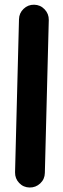

<svg xmlns="http://www.w3.org/2000/svg" viewBox="-20 -750 272 834"><path d="M108.4 64.5Q81.5 64 63.2 44.7Q44.9 25.4 45.4 -1.5L62.5 -666Q63 -692.9 82.3 -711.4Q101.6 -730 128.4 -729.5Q155.3 -729 173.8 -709.5Q192.4 -689.9 191.9 -663.1L174.8 1.5Q174.3 28.3 154.8 46.6Q135.3 64.9 108.4 64.5Z"/></svg>

Font: Mikhak-DS1-FD Bold
Style: Bold
Weight: 700
Designer: Amin Abedi
Version: Version 3.2